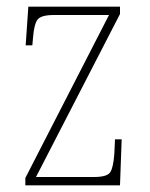

<svg xmlns="http://www.w3.org/2000/svg" viewBox="-20 -556 449 576"><path d="M56 0V-22L307 -511H142Q103 -511 92.5 -497Q82 -483 79 -442L77 -420H57L65 -536H340V-514L88 -25H262Q301 -25 310.5 -39Q320 -53 323 -95L325 -138H345L340 0Z"/></svg>

Font: Noto Serif Thai Condensed Thin
Style: Regular
Weight: 100
Width: 3
Designer: Monotype Design Team
Foundry: Monotype Imaging Inc.
Version: Version 2.001; ttfautohint (v1.8.4.7-5d5b)